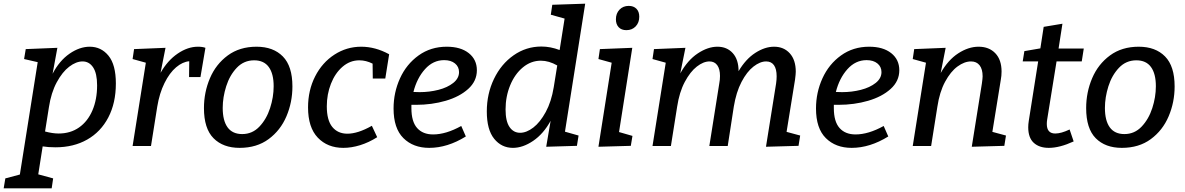

<svg xmlns="http://www.w3.org/2000/svg" viewBox="-77 -794 6445 1044"><path d="M553 -340Q553 -234 512 -155.5Q471 -77 397 -35Q323 7 225 7Q185 7 155 2L131 154L212 176L204 230H-57L-48 176L31 155L128 -456L54 -473L63 -527L235 -534L209 -393Q246 -464 301 -502Q356 -540 411 -540Q473 -540 513 -491Q553 -442 553 -340ZM168 -79Q209 -68 242 -68Q306 -68 353 -101Q400 -134 425.5 -193.5Q451 -253 451 -330Q451 -395 429.5 -427.5Q408 -460 372 -460Q337 -460 299.5 -431.5Q262 -403 231.5 -346.5Q201 -290 189 -211Z M1040 -534 1013 -375H951L952 -461Q916 -458 880.5 -428Q845 -398 817.5 -342.5Q790 -287 778 -214L744 0H644L716 -453L644 -473L652 -527L823 -534L796 -398Q834 -465 889 -502.5Q944 -540 999 -540Q1024 -540 1040 -534Z M1513 -324Q1513 -238 1480.5 -161.5Q1448 -85 1383.5 -37.5Q1319 10 1226 10Q1136 10 1084 -42.5Q1032 -95 1032 -206Q1032 -292 1064.5 -368.5Q1097 -445 1161.5 -492.5Q1226 -540 1318 -540Q1409 -540 1461 -487Q1513 -434 1513 -324ZM1134 -207Q1134 -138 1160.5 -101.5Q1187 -65 1240 -65Q1295 -65 1333.5 -105.5Q1372 -146 1391.5 -206Q1411 -266 1411 -325Q1411 -393 1384.5 -429.5Q1358 -466 1305 -466Q1249 -466 1210.5 -425.5Q1172 -385 1153 -325Q1134 -265 1134 -207Z M1700 -216Q1700 -140 1730 -103.5Q1760 -67 1812 -67Q1869 -67 1945 -110L1974 -48Q1928 -19 1881 -4.5Q1834 10 1790 10Q1704 10 1651 -45.5Q1598 -101 1598 -210Q1598 -303 1636.5 -378.5Q1675 -454 1741.5 -497Q1808 -540 1887 -540Q1964 -540 2039 -499L2018 -367H1950L1949 -448Q1913 -466 1877 -466Q1826 -466 1785.5 -431Q1745 -396 1722.5 -338.5Q1700 -281 1700 -216Z M2160 -224V-206Q2160 -133 2191 -98Q2222 -63 2278 -63Q2348 -63 2431 -109L2456 -52Q2356 10 2257 10Q2170 10 2116.5 -43Q2063 -96 2063 -204Q2063 -291 2098 -368Q2133 -445 2199 -492.5Q2265 -540 2352 -540Q2428 -540 2472 -505Q2516 -470 2516 -412Q2516 -353 2469 -310.5Q2422 -268 2346.5 -246Q2271 -224 2185 -224ZM2171 -294Q2182 -293 2205 -293Q2258 -293 2307 -305.5Q2356 -318 2387.5 -343Q2419 -368 2419 -402Q2419 -431 2397 -449Q2375 -467 2338 -467Q2278 -467 2234 -418Q2190 -369 2171 -294Z M3105 -774 2995 -78 3069 -57 3060 -1 2893 4 2917 -137Q2878 -66 2822 -28Q2766 10 2712 10Q2650 10 2610 -39.5Q2570 -89 2570 -188Q2570 -284 2609 -365Q2648 -446 2716 -493.5Q2784 -541 2867 -541Q2916 -541 2966 -522L2993 -693L2918 -714L2926 -768ZM2934 -320 2953 -438Q2908 -464 2864 -464Q2810 -464 2766 -427.5Q2722 -391 2697 -330Q2672 -269 2672 -199Q2672 -135 2693.5 -103.5Q2715 -72 2751 -72Q2786 -72 2823 -100.5Q2860 -129 2890.5 -185Q2921 -241 2934 -320Z M3361 -534 3289 -76 3362 -55 3353 -1 3177 4 3249 -453 3177 -473 3185 -527ZM3272 -689Q3272 -721 3291.5 -741.5Q3311 -762 3342 -762Q3368 -762 3383.5 -746.5Q3399 -731 3399 -703Q3399 -671 3379.5 -650.5Q3360 -630 3329 -630Q3302 -630 3287 -646Q3272 -662 3272 -689Z M4200 -77 4274 -57 4265 -1 4088 4 4143 -340Q4146 -361 4146 -379Q4146 -419 4131.5 -439.5Q4117 -460 4089 -460Q4056 -460 4020 -432Q3984 -404 3955 -348.5Q3926 -293 3913 -214L3880 0H3780L3834 -340Q3838 -360 3838 -381Q3838 -419 3823 -439.5Q3808 -460 3781 -460Q3748 -460 3712 -432Q3676 -404 3646.5 -348.5Q3617 -293 3605 -214L3571 0H3471L3543 -453L3471 -473L3479 -527L3650 -534L3622 -395Q3662 -467 3717 -503.5Q3772 -540 3824 -540Q3876 -540 3907.5 -505Q3939 -470 3939 -407Q3978 -473 4030 -506.5Q4082 -540 4132 -540Q4185 -540 4217.5 -504Q4250 -468 4250 -404Q4250 -391 4246 -361Z M4457 -224V-206Q4457 -133 4488 -98Q4519 -63 4575 -63Q4645 -63 4728 -109L4753 -52Q4653 10 4554 10Q4467 10 4413.5 -43Q4360 -96 4360 -204Q4360 -291 4395 -368Q4430 -445 4496 -492.5Q4562 -540 4649 -540Q4725 -540 4769 -505Q4813 -470 4813 -412Q4813 -353 4766 -310.5Q4719 -268 4643.5 -246Q4568 -224 4482 -224ZM4468 -294Q4479 -293 4502 -293Q4555 -293 4604 -305.5Q4653 -318 4684.5 -343Q4716 -368 4716 -402Q4716 -431 4694 -449Q4672 -467 4635 -467Q4575 -467 4531 -418Q4487 -369 4468 -294Z M5319 -77 5393 -57 5384 -1 5207 4 5262 -340Q5266 -368 5266 -379Q5266 -418 5249.5 -439Q5233 -460 5203 -460Q5167 -460 5129.5 -432.5Q5092 -405 5062 -349.5Q5032 -294 5020 -214L4986 0H4886L4958 -453L4886 -473L4894 -527L5065 -534L5038 -397Q5078 -468 5133.5 -504Q5189 -540 5244 -540Q5301 -540 5335 -504.5Q5369 -469 5369 -405Q5369 -382 5365 -361Z M5668 -460 5617 -144Q5615 -132 5615 -120Q5615 -68 5661 -68Q5693 -68 5739 -90L5761 -25Q5685 10 5626 10Q5574 10 5544 -17.5Q5514 -45 5514 -102Q5514 -118 5517 -137L5568 -460H5484L5493 -516L5580 -531L5598 -648L5700 -665L5679 -530H5816L5805 -460Z M6310 -324Q6310 -238 6277.5 -161.5Q6245 -85 6180.5 -37.5Q6116 10 6023 10Q5933 10 5881 -42.5Q5829 -95 5829 -206Q5829 -292 5861.5 -368.5Q5894 -445 5958.5 -492.5Q6023 -540 6115 -540Q6206 -540 6258 -487Q6310 -434 6310 -324ZM5931 -207Q5931 -138 5957.5 -101.5Q5984 -65 6037 -65Q6092 -65 6130.5 -105.5Q6169 -146 6188.5 -206Q6208 -266 6208 -325Q6208 -393 6181.5 -429.5Q6155 -466 6102 -466Q6046 -466 6007.5 -425.5Q5969 -385 5950 -325Q5931 -265 5931 -207Z"/></svg>

Font: Bitter Pro Medium
Style: Italic
Weight: 500
Italic angle: -9°
Designer: Sol Matas, and Bitter project Authors
Foundry: Sol Matas
Version: Version 1.010